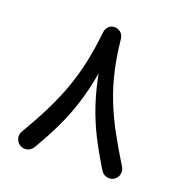

<svg xmlns="http://www.w3.org/2000/svg" viewBox="-122 -726 844 886"><g transform="rotate(20 300.0 -283.0)"><path d="M529.8 39.1Q513.7 48.8 495.1 44.7Q476.6 40.5 466.3 24.4Q423.3 -44.9 390.9 -108.4Q358.4 -171.9 335 -240.5Q311.5 -309.1 295.4 -392.1Q280.8 -307.6 258.8 -238.8Q236.8 -169.9 206.3 -105.7Q175.8 -41.5 134.3 28.3Q125 44.4 106.4 49.6Q87.9 54.7 71.3 45.4Q54.7 35.6 49.6 17.3Q44.4 -1 53.7 -17.6Q98.1 -92.8 131.1 -158.9Q164.1 -225.1 187.5 -289.8Q210.9 -354.5 226.1 -424.8Q241.2 -495.1 250 -578.6Q252 -594.2 263.2 -606.2Q274.4 -618.2 292.5 -618.2Q309.6 -618.7 322.5 -607.2Q335.4 -595.7 337.4 -578.6Q345.7 -496.6 361.3 -428Q377 -359.4 401.6 -295.7Q426.3 -231.9 461.7 -166.3Q497.1 -100.6 544.4 -24.4Q554.2 -8.3 550 10.3Q545.9 28.8 529.8 39.1Z"/></g></svg>

Font: Mikhak-DS2-FD Medium
Style: Regular
Weight: 500
Designer: Amin Abedi
Version: Version 3.4